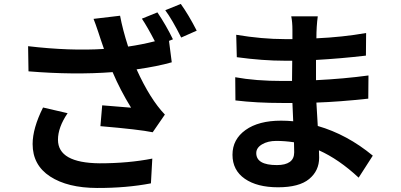

<svg xmlns="http://www.w3.org/2000/svg" viewBox="-20 -892 2040 977"><path d="M675 -539Q744 -387 819 -309L757 -219Q690 -233 491 -250L500 -356Q516 -355 550 -352Q614 -346 647 -344Q592 -433 553 -525Q356 -510 125 -529L123 -657Q336 -632 509 -643Q499 -671 492.5 -691Q486 -711 480 -729Q466 -771 456 -796L591 -812Q604 -742 632 -655Q701 -665 768 -682Q729 -757 702 -797L781 -829Q825 -764 860 -692L840 -684L854 -575Q781 -554 675 -539ZM900 -872Q940 -816 981 -736L902 -701Q857 -791 821 -840ZM324 -316Q275 -244 275 -181Q275 -63 487 -61Q633 -61 755 -85L748 41Q623 65 473.5 64.5Q324 64 235 6Q146 -52 146 -159Q146 -239 199 -345Z M1284 -113Q1284 -52 1389 -52Q1432 -52 1454.5 -68Q1477 -84 1477 -117Q1477 -150 1476 -168Q1429 -175 1386 -175Q1343 -175 1313.5 -157.5Q1284 -140 1284 -113ZM1597 -809Q1590 -758 1590 -697Q1723 -703 1843 -724L1842 -609Q1714 -594 1588 -587V-484Q1730 -491 1855 -508L1854 -390Q1707 -374 1590 -370Q1595 -284 1597 -251Q1746 -208 1877 -100L1805 12Q1704 -82 1603 -127Q1604 -113 1604 -90Q1604 -23 1553 19Q1502 61 1395 61Q1288 61 1225.5 17.5Q1163 -26 1163 -104.5Q1163 -183 1229.5 -230.5Q1296 -278 1410 -278Q1442 -278 1472 -275Q1470 -304 1468 -368H1416Q1285 -368 1178 -381L1177 -499Q1280 -480 1418 -480H1466Q1466 -549 1467 -583H1430Q1317 -583 1185 -601L1182 -715Q1314 -693 1429 -693H1468V-740Q1468 -780 1462 -809Z"/></svg>

Font: Swei Fan Sans CJK TC
Style: Bold
Weight: 700
Version: Version 2.130